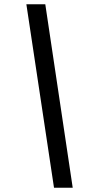

<svg xmlns="http://www.w3.org/2000/svg" viewBox="-20 -786 510 903"><path d="M234 97 104 -766H193L322 97Z"/></svg>

Font: Host Grotesk
Style: Italic
Weight: 400
Italic angle: -8°
Designer: Doğukan Karapınar based on Poppins by Indian Type Foundry, Jonny Pinhorn
Foundry: Element Type
Version: Version 1.001; ttfautohint (v1.8.4.7-5d5b)